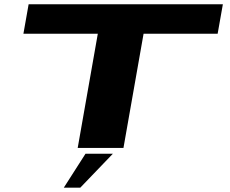

<svg xmlns="http://www.w3.org/2000/svg" viewBox="-20 -695 1079 902"><path d="M345 0 439.5 -536.5H90L114.5 -675H1027L1002.5 -536.5H654.5L560 0ZM279.7 186.7 381.7 27.2H510.3L357.1 186.7Z"/></svg>

Font: Anybody UltraExpanded Regular
Style: Bold Italic
Weight: 700
Width: 9
Italic angle: -10°
Designer: Tyler Finck
Foundry: Etcetera Type Company
Version: Version 1.010; ttfautohint (v1.8.3) -l 8 -r 50 -G 200 -x 14 